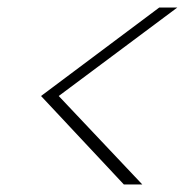

<svg xmlns="http://www.w3.org/2000/svg" viewBox="-20 -605 517 510"><path d="M358 -115H309L89 -350L403 -585H451L136 -350Z"/></svg>

Font: Albert Sans ExtraLight
Style: Italic
Weight: 250
Italic angle: -11.25°
Designer: Andreas Rasmussen
Foundry: a.Foundry
Version: Version 1.025